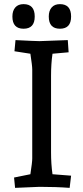

<svg xmlns="http://www.w3.org/2000/svg" viewBox="-20 -904 403 929"><path d="M270 -884Q324 -884 324 -824Q324 -765 270 -765Q216 -765 216 -824Q216 -852 230 -868Q244 -884 270 -884ZM94 -884Q148 -884 148 -824Q148 -765 94 -765Q40 -765 40 -824Q40 -852 54 -868Q68 -884 94 -884ZM308 -710 312 -651 234 -644Q227 -595 227 -538V-167Q227 -110 234 -61L324 -54L317 5Q251 0 171 0L53 5L48 -45L127 -61Q136 -119 136 -137V-568Q136 -586 127 -644L50 -656L55 -710Q151 -705 171 -705Z"/></svg>

Font: Andada
Style: Regular
Weight: 400
Designer: Carolina Giovagnoli
Foundry: Carolina Giovagnoli
Version: Version 1.003